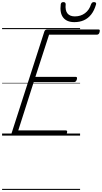

<svg xmlns="http://www.w3.org/2000/svg" viewBox="-20 -1299 976 1839"><path d="M114 0Q100 0 93.5 -5.5Q87 -11 91 -23L405 -998Q409 -1008 415.5 -1012.5Q422 -1017 437 -1017H922Q933 -1017 935 -1011Q937 -1005 934 -992Q931 -979 924.5 -973Q918 -967 908 -967H450L319 -563H704Q715 -563 717 -556.5Q719 -550 716 -538Q712 -525 705.5 -519Q699 -513 690 -513H303L155 -50H609Q620 -50 622.5 -44Q625 -38 621 -25Q618 -12 611.5 -6Q605 0 595 0ZM692 -1087Q620 -1087 585.5 -1130.5Q551 -1174 562 -1259Q564 -1269 570 -1274Q576 -1279 587 -1279Q598 -1279 603.5 -1273.5Q609 -1268 609 -1259Q603 -1199 626 -1170.5Q649 -1142 697 -1142Q753 -1142 794 -1172.5Q835 -1203 852 -1258Q857 -1269 863 -1274Q869 -1279 880 -1279Q892 -1279 897.5 -1273Q903 -1267 900 -1257Q883 -1198 853.5 -1160.5Q824 -1123 783.5 -1105Q743 -1087 692 -1087ZM0 510H747V520H0ZM0 -20H747V0H0ZM0 -505H747V-500H0ZM0 -1030H747V-1020H0Z"/></svg>

Font: Playwrite CO Guides
Style: Regular
Weight: 400
Designer: Veronika Burian, José Scaglione
Foundry: TypeTogether
Version: Version 1.003